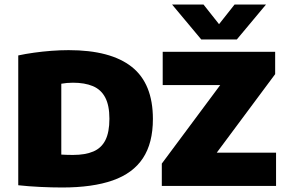

<svg xmlns="http://www.w3.org/2000/svg" viewBox="-20 -825 1276 852"><path d="M256 7Q210.5 7 158.2 4.5Q106 2 61 -3V-579Q93 -586 130.8 -591.2Q168.5 -596.5 208 -599.5Q247.5 -602.5 284.5 -602.5Q471 -602.5 564.8 -528.2Q658.5 -454 658.5 -297Q658.5 -190 614.2 -123Q570 -56 480.5 -24.5Q391 7 256 7ZM304.5 -137.5Q358.5 -137.5 394.2 -152.8Q430 -168 447.8 -203.2Q465.5 -238.5 465.5 -298Q465.5 -357 447 -392.2Q428.5 -427.5 392.2 -442.8Q356 -458 303.5 -458Q291 -458 276.8 -456.8Q262.5 -455.5 252 -453.5V-139Q266.5 -138 279.5 -137.8Q292.5 -137.5 304.5 -137.5ZM698 0V-99L979.5 -477.5V-447.5H702V-595H1201V-496L919.5 -117.5V-147.5H1205V0ZM873 -650 743.5 -805H883L966 -700H938L1021 -805H1160.5L1031 -650Z"/></svg>

Font: Encode Sans SC Condensed Thin ExtraBold
Style: Regular
Weight: 800
Version: Version 3.002